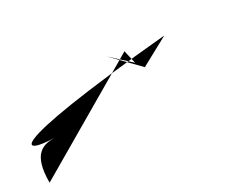

<svg xmlns="http://www.w3.org/2000/svg" viewBox="-45 -393 686 553"><g transform="rotate(-30 297.5 -116.0)"><path d="M0 0C0 -98 40 -105 79 -105C-21 -105 -98 -148 498 -202L404 -151L325 -232L386 -176L376 -220Z"/></g></svg>

Font: MewTooHand
Style: Regular
Weight: 400
Designer: Mew Too, Robert Jablonski
Version: Version 0.77